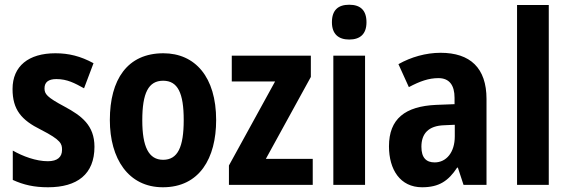

<svg xmlns="http://www.w3.org/2000/svg" viewBox="-20 -781 2404 811"><path d="M379 -161C379 -252 324 -292 254 -330C177 -371 168 -384 168 -408C168 -434 185 -447 218 -447C264 -447 295 -430 335 -408L375 -514C320 -544 270 -556 214 -556C101 -556 33 -502 33 -405C33 -318 70 -274 153 -233C239 -189 242 -173 242 -148C242 -118 223 -100 182 -100C132 -100 76 -121 34 -145V-21C80 0 124 10 183 10C306 10 379 -45 379 -161Z M893 -274C893 -456 804 -556 670 -556C518 -556 444 -445 444 -274C444 -111 522 10 668 10C823 10 893 -113 893 -274ZM581 -273C581 -388 607 -440 669 -440C731 -440 756 -388 756 -274C756 -160 731 -106 669 -106C608 -106 581 -161 581 -273Z M1301 0V-110H1103L1293 -456V-546H959V-437H1142L947 -82V0Z M1455 -761C1408 -761 1382 -738 1382 -687C1382 -637 1410 -614 1455 -614C1501 -614 1528 -637 1528 -687C1528 -737 1503 -761 1455 -761ZM1522 -546H1388V0H1522Z M1841 -558C1779 -558 1716 -540 1663 -510L1707 -413C1754 -438 1791 -451 1832 -451C1878 -451 1900 -421 1900 -368V-341L1822 -338C1691 -332 1623 -279 1623 -163C1623 -65 1670 10 1763 10C1835 10 1874 -17 1911 -73H1914L1938 0H2035V-363C2035 -494 1966 -558 1841 -558ZM1857 -252 1901 -254V-205C1901 -137 1865 -95 1816 -95C1781 -95 1760 -114 1760 -161C1760 -216 1789 -250 1857 -252Z M2298 0V-760H2164V0Z"/></svg>

Font: Noto Sans Gujarati UI Condensed
Style: Bold
Weight: 700
Width: 3
Designer: Jelle Bosma - Monotype Design Team, Universal Thirst
Foundry: Monotype Imaging Inc.
Version: Version 2.106